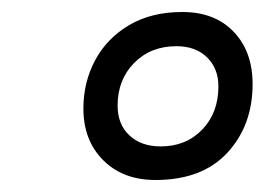

<svg xmlns="http://www.w3.org/2000/svg" viewBox="-20 -787 441 320"><path d="M119 -606Q119 -650 138.5 -686.5Q158 -723 195 -745Q232 -767 284 -767Q338 -767 369.5 -734Q401 -701 401 -647Q401 -578 359 -532.5Q317 -487 239 -487Q185 -487 152 -520Q119 -553 119 -606ZM344 -643Q344 -673 325 -691.5Q306 -710 274 -710Q231 -710 203.5 -682Q176 -654 176 -611Q176 -580 195.5 -561.5Q215 -543 248 -543Q290 -543 317 -571Q344 -599 344 -643Z"/></svg>

Font: Exo SemiBold
Style: Italic
Weight: 600
Italic angle: -9°
Designer: Natanael Gama
Foundry: Natanael Gama
Version: Version 1.500; ttfautohint (v1.6)